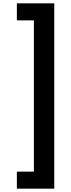

<svg xmlns="http://www.w3.org/2000/svg" viewBox="-20 -906 423 1150"><path d="M81 122H183V-784H81V-886H305V224H81Z"/></svg>

Font: Noto Sans Kannada UI ExtraCondensed
Style: Bold
Weight: 700
Width: 2
Designer: Jelle Bosma - Monotype Design Team
Foundry: Monotype Imaging Inc.
Version: Version 2.005; ttfautohint (v1.8.4.7-5d5b)